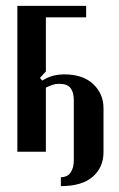

<svg xmlns="http://www.w3.org/2000/svg" viewBox="-20 -515 406 653"><path d="M136 -456V-272L116 -250L124 -241Q143 -253 161 -257.5Q179 -262 199 -262Q262 -262 297 -229Q332 -196 332 -147V3Q332 54 295.5 86Q259 118 187 118V88Q211 87 221 70.5Q231 54 231 31V-175Q231 -201 220 -215.5Q209 -230 181 -230Q169 -230 158.5 -226.5Q148 -223 136 -217V1H39V-495H273V-456Z"/></svg>

Font: Moniqa Paragraph
Style: Bold
Weight: 700
Designer: Rajesh Rajput
Foundry: Rajesh Rajput
Version: Version 1.000